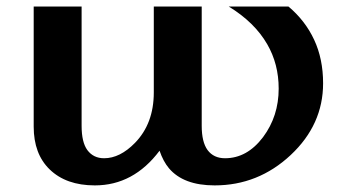

<svg xmlns="http://www.w3.org/2000/svg" viewBox="-20 -557 1042 587"><path d="M270 9.8Q182.1 9.8 131.8 -39.1Q83 -86.4 83 -169.9V-537.1H229.5V-172.4Q229.5 -122.1 247.1 -98.1Q265.6 -73.2 298.3 -73.2Q346.7 -73.2 392.6 -120.1Q450.2 -179.2 450.2 -274.4V-537.1H596.7V-172.4Q596.7 -122.6 614.7 -98.1Q633.3 -73.2 668 -73.2Q735.4 -73.2 784.2 -137.7Q832 -201.7 832 -286.1Q832 -361.3 796.9 -421.9Q758.3 -488.8 679.2 -537.1H861.8Q913.1 -494.1 940.4 -435.5Q967.8 -377 967.8 -302.2Q967.8 -175.8 868.7 -83Q769.5 9.8 636.2 9.8Q541 9.8 496.6 -42.5Q479 -63.5 467.8 -96.2Q388.2 9.8 270 9.8Z"/></svg>

Font: Klaudia
Style: Bold
Weight: 700
Designer: Wojciech Kalinowski "wmk69" (wmk69@o2.pl)
Foundry: Wojciech Kalinowski "wmk69" (wmk69@o2.pl)
Version: Version 3.1.0; 2021-05-10